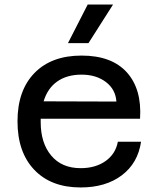

<svg xmlns="http://www.w3.org/2000/svg" viewBox="-20 -804 690 836"><path d="M275.9 -616.2 361.8 -784.2H472.2L365.2 -616.2ZM331.1 12.2Q202.6 12.2 129.4 -64.5Q56.2 -141.1 56.2 -275.9Q56.2 -410.2 130.1 -486.1Q204.1 -562 335 -562Q466.3 -562 532.2 -489Q598.1 -416 589.8 -287.1H157.2V-272Q157.2 -181.2 203.1 -126.5Q249 -71.8 331.1 -71.8Q396 -71.8 439.7 -102.8Q483.4 -133.8 493.2 -187H594.2Q580.6 -93.8 510.5 -40.8Q440.4 12.2 331.1 12.2ZM335 -479Q271.5 -479 229.2 -449.2Q187 -419.4 169.9 -362.8L486.8 -361.8Q483.4 -414.6 441.2 -446.8Q398.9 -479 335 -479Z"/></svg>

Font: Azeret Mono
Style: Regular
Weight: 400
Designer: Martin Vácha
Foundry: Displaay
Version: Version 1.002